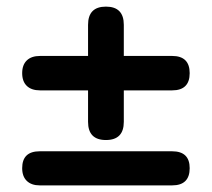

<svg xmlns="http://www.w3.org/2000/svg" viewBox="-20 -560 640 580"><path d="M246 -192V-287H101Q75 -287 61 -300.5Q47 -314 47 -339Q47 -364 61 -377.5Q75 -391 101 -391H246V-485Q246 -540 300 -540Q354 -540 354 -485V-391H500Q553 -391 553 -339Q553 -287 500 -287H354V-192Q354 -137 300 -137Q246 -137 246 -192ZM500 0H100Q75 0 61 -13.5Q47 -27 47 -52Q47 -103 100 -103H500Q553 -103 553 -52Q553 0 500 0Z"/></svg>

Font: Nunito ExtraBold
Style: Regular
Weight: 800
Designer: Vernon Adams
Foundry: Vernon Adams
Version: Version 3.602